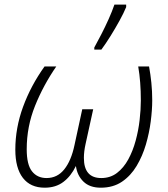

<svg xmlns="http://www.w3.org/2000/svg" viewBox="-20 -827 748 856"><path d="M179.2 9.8Q115.7 9.8 82 -33.9Q48.3 -77.6 48.3 -159.7Q48.3 -256.8 83 -351.3Q117.7 -445.8 178.7 -530.8H231Q173.3 -447.3 136.2 -355Q99.1 -262.7 99.1 -161.6Q99.1 -92.8 122.8 -63Q146.5 -33.2 187.5 -33.2Q235.4 -33.2 266.4 -71.8Q297.4 -110.4 312 -179.7L346.7 -339.8H395.5L361.3 -184.1Q354 -150.9 354 -123Q354 -33.2 431.6 -33.2Q471.7 -33.2 501.5 -55.9Q531.2 -78.6 551.8 -116.2Q572.3 -153.8 584.7 -199.5Q597.2 -245.1 602.5 -292Q607.9 -338.9 607.9 -378.9Q607.9 -462.9 596.2 -530.8H644.5Q650.9 -496.6 654.8 -458.3Q658.7 -419.9 658.7 -379.9Q658.7 -337.9 652.1 -286.1Q645.5 -234.4 630.4 -182.6Q615.2 -130.9 589.1 -87.2Q563 -43.5 523.7 -16.8Q484.4 9.8 429.2 9.8Q379.9 9.8 352.1 -17.3Q324.2 -44.4 318.4 -86.9Q296.4 -41.5 262.5 -15.9Q228.5 9.8 179.2 9.8ZM400.4 -606V-615.2Q414.6 -640.6 431.6 -673.8Q448.7 -707 464.4 -741.9Q480 -776.9 490.2 -806.6H542.5V-795.4Q531.7 -769 512.9 -734.9Q494.1 -700.7 472.7 -666.3Q451.2 -631.8 432.1 -606Z"/></svg>

Font: Open Sans Light
Style: Italic
Weight: 300
Italic angle: -12°
Designer: Monotype Design Team
Foundry: Monotype Imaging Inc.
Version: Version 3.003; ttfautohint (v1.8.4)